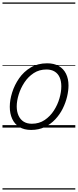

<svg xmlns="http://www.w3.org/2000/svg" viewBox="-20 -1030 628 1550"><path d="M231 19Q175 19 136.5 -4.5Q98 -28 78.5 -70.5Q59 -113 59 -168Q59 -222 78 -283Q97 -344 134.5 -398Q172 -452 228.5 -485.5Q285 -519 361 -519Q416 -519 454.5 -497Q493 -475 513 -434.5Q533 -394 533 -340Q533 -298 521.5 -249.5Q510 -201 486.5 -153.5Q463 -106 426.5 -67Q390 -28 341.5 -4.5Q293 19 231 19ZM237 -31Q296 -31 340.5 -61Q385 -91 415 -137.5Q445 -184 460 -236Q475 -288 475 -333Q475 -375 461.5 -405.5Q448 -436 421 -452.5Q394 -469 355 -469Q297 -469 252.5 -440Q208 -411 177.5 -365Q147 -319 131 -267Q115 -215 115 -171Q115 -129 129.5 -97Q144 -65 171 -48Q198 -31 237 -31ZM0 490H588V500H0ZM0 -20H588V0H0ZM0 -505H588V-500H0ZM0 -1010H588V-1000H0Z"/></svg>

Font: Playwrite US Trad Guides
Style: Regular
Weight: 400
Designer: Veronika Burian, José Scaglione
Foundry: TypeTogether
Version: Version 1.003